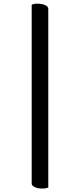

<svg xmlns="http://www.w3.org/2000/svg" viewBox="-20 -935 443 1062"><path d="M155.3 -908.2Q166 -914.6 182.9 -914.6Q199.7 -914.6 210 -912.8Q220.2 -911.1 228.5 -907.2Q247.1 -899.4 247.1 -885.7V102.5Q232.4 107.9 217.8 107.9Q203.1 107.9 192.6 106.2Q182.1 104.5 173.8 100.6Q155.3 92.8 155.3 80.6Z"/></svg>

Font: Quando
Style: Regular
Weight: 400
Version: Version 1.002